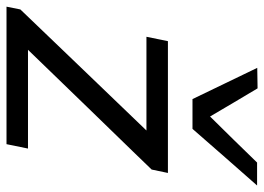

<svg xmlns="http://www.w3.org/2000/svg" viewBox="-145 -681 812 590"><g transform="rotate(90 261.0 -386.0)"><path d="M-13.5 0 -5 -42.5Q48.5 -98.5 99.5 -151.5Q150 -204 194.5 -250.5L367 -430H79L92.5 -496H497.5L487 -446Q463 -421 430.8 -387.8Q398.5 -354.5 364 -319Q329 -283 297.5 -250.5L119 -66H422.5L409 0ZM270.5 -571.5Q246.5 -621 222.5 -671Q198.5 -721 174.5 -770.5L237.5 -771.5Q259 -735.5 280.8 -698.8Q302.5 -662 324 -625.5Q360 -662 395.2 -697.8Q430.5 -733.5 465.5 -770H536Q491.5 -719 448.5 -670.5Q405.5 -621.5 362 -571.5Z"/></g></svg>

Font: Heraclito
Style: Italic
Weight: 400
Italic angle: -12°
Designer: Kostas Bartsokas (font) & Cristiano Sobral (main changes)
Foundry: Kostas Bartsokas (font) & Cristiano Sobral (main changes)
Version: Version 1.00;July 8, 2020;FontCreator 13.0.0.2655 64-bit